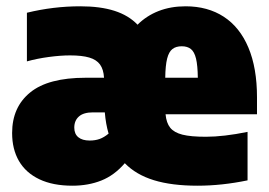

<svg xmlns="http://www.w3.org/2000/svg" viewBox="-20 -579 854 610"><path d="M796.5 -216H506Q508.5 -188.5 520.8 -173.2Q533 -158 559.5 -151.2Q586 -144.5 634 -144.5Q690.5 -144.5 766.5 -160V-6Q684.5 11 607.5 11Q525.5 11 468.8 -6.5Q412 -24 376.5 -60.5Q343.5 -22 302 -5.5Q260.5 11 210 11Q148 11 105 -9.5Q62 -30 40.2 -67.5Q18.5 -105 18.5 -156.5Q18.5 -238.5 75.8 -285.2Q133 -332 252 -332H310.5Q309 -358.5 297.8 -374Q286.5 -389.5 263.5 -396.2Q240.5 -403 202.5 -403Q172.5 -403 135.2 -398Q98 -393 65.5 -384V-538.5Q149.5 -559 235 -559Q299 -559 344 -544.5Q389 -530 417 -500.5Q445.5 -529 484 -544Q522.5 -559 569.5 -559Q640 -559 691 -525.8Q742 -492.5 769.2 -427.8Q796.5 -363 796.5 -270ZM505 -332H608.5Q608 -371 602.8 -392.8Q597.5 -414.5 586.5 -423.2Q575.5 -432 557.5 -432Q539 -432 527.8 -423.2Q516.5 -414.5 511 -392.8Q505.5 -371 505 -332ZM325 -154.5Q316 -185 313 -222H275.5Q245.5 -222 230.8 -209Q216 -196 216 -173.5Q216 -153.5 228.8 -143Q241.5 -132.5 265 -132.5Q282.5 -132.5 296.5 -137.5Q310.5 -142.5 325 -154.5Z"/></svg>

Font: Encode Sans Semi Condensed Black
Style: Regular
Weight: 900
Width: 4
Designer: Multiple Designers
Foundry: Impallari Type
Version: Version 2.000